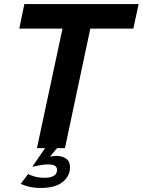

<svg xmlns="http://www.w3.org/2000/svg" viewBox="-20 -730 703 946"><path d="M288 -589H75L100 -710H663L637 -589H425L300 0H261L226 42Q233 40 241 39Q249 38 257 38Q286 38 305.5 51.5Q325 65 325 94Q325 137 289 166.5Q253 196 180 196Q148 196 123.5 190Q99 184 82 176L119 127Q129 134 151.5 140Q174 146 200 146Q227 146 244 137Q261 128 261 107Q261 92 249 86Q237 80 217 80Q197 80 174 84.5Q151 89 139 92L202 0H162Z"/></svg>

Font: PTCRaleway
Style: Bold Italic
Weight: 700
Italic angle: -12°
Designer: Matt McInerney, Pablo Impallari, Rodrigo Fuenzalida
Foundry: Matt McInerney, Pablo Impallari, Rodrigo Fuenzalida
Version: Version 3.000g; ttfautohint (v1.5) -l 8 -r 28 -G 28 -x 14 -D